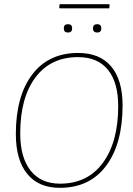

<svg xmlns="http://www.w3.org/2000/svg" viewBox="-20 -896 639 921"><path d="M503 -876 506 -873 504 -856H267L264 -859L266 -876ZM286 -760Q286 -780 306 -780Q326 -780 326 -760Q326 -740 306 -740Q286 -740 286 -760ZM426 -760Q426 -780 446 -780Q466 -780 466 -760Q466 -740 446 -740Q426 -740 426 -760ZM355 -642Q459 -642 513.5 -577Q568 -512 568 -391Q568 -206 489 -100.5Q410 5 267 5Q165 5 110.5 -62Q56 -129 56 -253Q56 -435 134.5 -538.5Q213 -642 355 -642ZM354 -622Q223 -622 150 -524.5Q77 -427 77 -256Q77 -141 126.5 -78Q176 -15 268 -15Q400 -15 473.5 -115Q547 -215 547 -387Q547 -500 498 -561Q449 -622 354 -622Z"/></svg>

Font: Alegreya Sans Thin
Style: Italic
Weight: 100
Italic angle: -7°
Designer: Juan Pablo del Peral
Foundry: Huerta Tipografica
Version: Version 2.007